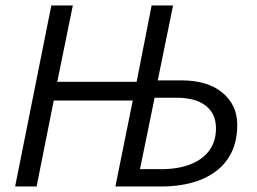

<svg xmlns="http://www.w3.org/2000/svg" viewBox="-20 -676 930 696"><path d="M34.8 0 166.1 -656.3H244L187.6 -379.5H475.3L529.6 -656.3H607.4L551.9 -384.6H638.1Q732.5 -384.6 786.2 -340.1Q840 -295.6 840 -223.2Q840 -166.1 819.3 -123.8Q798.7 -81.6 761.5 -54.2Q724.3 -26.7 674.5 -13.4Q624.7 0 566.4 0H398.3L461.2 -311.5H174.8L112.7 0ZM487.5 -62.8H564.5Q624.7 -62.8 669.2 -79.9Q713.8 -97 738.3 -129.9Q762.9 -162.8 762.9 -210.6Q762.9 -263.8 725.9 -292.8Q688.9 -321.8 618 -321.8H540.5Z"/></svg>

Font: Source Sans 3 VF
Style: Italic
Weight: 200
Italic angle: -11°
Designer: Paul D. Hunt
Foundry: Adobe Systems Incorporated
Version: Version 3.042;hotconv 1.0.118;makeotfexe 2.5.65603